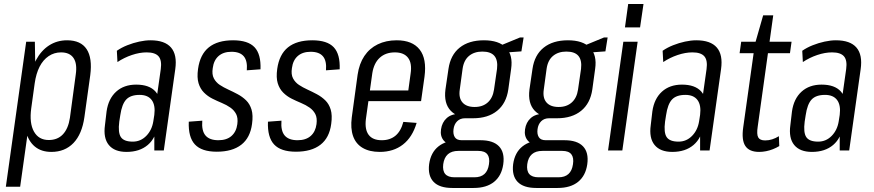

<svg xmlns="http://www.w3.org/2000/svg" viewBox="-20 -747 4340 953"><path d="M235 7Q185 7 153 -19.5Q121 -46 108.5 -95.5Q96 -145 105 -212L122 -331Q132 -399 158 -447.5Q184 -496 223.5 -521.5Q263 -547 313 -547Q381 -547 410 -503Q439 -459 428 -374L399 -166Q387 -81 344.5 -37Q302 7 235 7ZM110 -540H153L156 -361L80 180H9ZM222 -52Q266 -52 292.5 -80.5Q319 -109 327 -162L356 -377Q364 -431 345 -459Q326 -487 283 -487Q249 -487 221.5 -468.5Q194 -450 176.5 -416Q159 -382 152 -332L135 -209Q125 -136 148.5 -94Q172 -52 222 -52Z M746 -178 778 -404Q784 -448 767 -467.5Q750 -487 708 -487Q673 -487 634.5 -474Q596 -461 563 -439L560 -495Q583 -511 612 -522.5Q641 -534 671 -540.5Q701 -547 727 -547Q798 -547 829 -511Q860 -475 850 -404L793 0H746ZM608 7Q548 7 520 -27.5Q492 -62 501 -126L509 -194Q518 -257 556.5 -292Q595 -327 656 -327Q721 -327 751.5 -293Q782 -259 773 -195L763 -127Q754 -62 713.5 -27.5Q673 7 608 7ZM639 -44Q678 -44 706 -72.5Q734 -101 741 -145L746 -177Q752 -225 733 -250.5Q714 -276 673 -276Q628 -276 606.5 -253Q585 -230 577 -175L572 -143Q565 -89 580 -66.5Q595 -44 639 -44Z M1056 6Q981 6 947.5 -30Q914 -66 917 -143L984 -148Q980 -98 1000 -74.5Q1020 -51 1064 -51Q1105 -51 1129 -72Q1153 -93 1158 -131Q1162 -162 1152 -181Q1142 -200 1123.5 -213Q1105 -226 1081 -236Q1057 -246 1034 -257.5Q1011 -269 992.5 -287.5Q974 -306 965.5 -334Q957 -362 963 -405Q973 -477 1016.5 -512Q1060 -547 1137 -547Q1211 -547 1243.5 -512.5Q1276 -478 1273 -403L1205 -398Q1209 -445 1190 -467.5Q1171 -490 1129 -490Q1089 -490 1065 -469Q1041 -448 1036 -409Q1031 -378 1041.5 -358Q1052 -338 1071 -325.5Q1090 -313 1113 -302.5Q1136 -292 1159.5 -279.5Q1183 -267 1201.5 -249Q1220 -231 1228.5 -203Q1237 -175 1231 -132Q1222 -63 1177.5 -28.5Q1133 6 1056 6Z M1449 6Q1374 6 1340.5 -30Q1307 -66 1310 -143L1377 -148Q1373 -98 1393 -74.5Q1413 -51 1457 -51Q1498 -51 1522 -72Q1546 -93 1551 -131Q1555 -162 1545 -181Q1535 -200 1516.5 -213Q1498 -226 1474 -236Q1450 -246 1427 -257.5Q1404 -269 1385.5 -287.5Q1367 -306 1358.5 -334Q1350 -362 1356 -405Q1366 -477 1409.5 -512Q1453 -547 1530 -547Q1604 -547 1636.5 -512.5Q1669 -478 1666 -403L1598 -398Q1602 -445 1583 -467.5Q1564 -490 1522 -490Q1482 -490 1458 -469Q1434 -448 1429 -409Q1424 -378 1434.5 -358Q1445 -338 1464 -325.5Q1483 -313 1506 -302.5Q1529 -292 1552.5 -279.5Q1576 -267 1594.5 -249Q1613 -231 1621.5 -203Q1630 -175 1624 -132Q1615 -63 1570.5 -28.5Q1526 6 1449 6Z M1865 7Q1814 7 1780 -13Q1746 -33 1732.5 -71.5Q1719 -110 1726 -164L1755 -376Q1763 -431 1788.5 -469Q1814 -507 1855 -527Q1896 -547 1949 -547Q2027 -547 2063 -501Q2099 -455 2087 -366L2070 -245H1796L1803 -298H2019L2002 -264L2018 -381Q2026 -433 2005.5 -460Q1985 -487 1940 -487Q1894 -487 1865 -460.5Q1836 -434 1828 -384L1796 -155Q1790 -104 1810 -77.5Q1830 -51 1875 -51Q1916 -51 1943 -73.5Q1970 -96 1982 -142L2048 -137Q2027 -66 1980 -29.5Q1933 7 1865 7Z M2328 -160Q2253 -160 2217.5 -197Q2182 -234 2191 -303L2206 -405Q2216 -474 2261.5 -510.5Q2307 -547 2382 -547Q2456 -547 2491.5 -510.5Q2527 -474 2517 -405L2503 -303Q2493 -234 2447.5 -197Q2402 -160 2328 -160ZM2225 186Q2161 186 2132 155.5Q2103 125 2110 68Q2118 10 2156.5 -20.5Q2195 -51 2259 -51H2365Q2428 -51 2457 -20.5Q2486 10 2478 68Q2470 125 2432.5 155.5Q2395 186 2331 186ZM2335 133Q2398 133 2407 68Q2412 36 2399 19Q2386 2 2354 2H2255Q2189 2 2180 68Q2172 133 2236 133ZM2239 -28Q2200 -28 2182 -50Q2164 -72 2169 -105Q2174 -140 2197.5 -161Q2221 -182 2262 -182H2331L2328 -160H2288Q2264 -160 2249 -145Q2234 -130 2231 -105Q2228 -81 2237.5 -66Q2247 -51 2272 -51H2312L2309 -28ZM2336 -216Q2376 -216 2401 -238.5Q2426 -261 2432 -302L2447 -405Q2452 -448 2434 -469.5Q2416 -491 2374 -491Q2334 -491 2308 -469.5Q2282 -448 2276 -405L2262 -302Q2256 -261 2275.5 -238.5Q2295 -216 2336 -216ZM2447 -514 2561 -561H2579L2568 -492L2443 -483Z M2745 -160Q2670 -160 2634.5 -197Q2599 -234 2608 -303L2623 -405Q2633 -474 2678.5 -510.5Q2724 -547 2799 -547Q2873 -547 2908.5 -510.5Q2944 -474 2934 -405L2920 -303Q2910 -234 2864.5 -197Q2819 -160 2745 -160ZM2642 186Q2578 186 2549 155.5Q2520 125 2527 68Q2535 10 2573.5 -20.5Q2612 -51 2676 -51H2782Q2845 -51 2874 -20.5Q2903 10 2895 68Q2887 125 2849.5 155.5Q2812 186 2748 186ZM2752 133Q2815 133 2824 68Q2829 36 2816 19Q2803 2 2771 2H2672Q2606 2 2597 68Q2589 133 2653 133ZM2656 -28Q2617 -28 2599 -50Q2581 -72 2586 -105Q2591 -140 2614.5 -161Q2638 -182 2679 -182H2748L2745 -160H2705Q2681 -160 2666 -145Q2651 -130 2648 -105Q2645 -81 2654.5 -66Q2664 -51 2689 -51H2729L2726 -28ZM2753 -216Q2793 -216 2818 -238.5Q2843 -261 2849 -302L2864 -405Q2869 -448 2851 -469.5Q2833 -491 2791 -491Q2751 -491 2725 -469.5Q2699 -448 2693 -405L2679 -302Q2673 -261 2692.5 -238.5Q2712 -216 2753 -216ZM2864 -514 2978 -561H2996L2985 -492L2860 -483Z M3145 -540 3069 0H2998L3074 -540ZM3174 -727 3157 -611H3082L3098 -727Z M3455 -178 3487 -404Q3493 -448 3476 -467.5Q3459 -487 3417 -487Q3382 -487 3343.5 -474Q3305 -461 3272 -439L3269 -495Q3292 -511 3321 -522.5Q3350 -534 3380 -540.5Q3410 -547 3436 -547Q3507 -547 3538 -511Q3569 -475 3559 -404L3502 0H3455ZM3317 7Q3257 7 3229 -27.5Q3201 -62 3210 -126L3218 -194Q3227 -257 3265.5 -292Q3304 -327 3365 -327Q3430 -327 3460.5 -293Q3491 -259 3482 -195L3472 -127Q3463 -62 3422.5 -27.5Q3382 7 3317 7ZM3348 -44Q3387 -44 3415 -72.5Q3443 -101 3450 -145L3455 -177Q3461 -225 3442 -250.5Q3423 -276 3382 -276Q3337 -276 3315.5 -253Q3294 -230 3286 -175L3281 -143Q3274 -89 3289 -66.5Q3304 -44 3348 -44Z M3748 7Q3699 7 3679.5 -22.5Q3660 -52 3669 -115L3727 -528L3768 -671H3818L3741 -119Q3735 -80 3743.5 -65Q3752 -50 3778 -50Q3796 -50 3813 -55.5Q3830 -61 3846 -71L3848 -22Q3833 -13 3816.5 -6.5Q3800 0 3782.5 3.5Q3765 7 3748 7ZM3659 -540H3909L3901 -483H3651Z M4148 -178 4180 -404Q4186 -448 4169 -467.5Q4152 -487 4110 -487Q4075 -487 4036.5 -474Q3998 -461 3965 -439L3962 -495Q3985 -511 4014 -522.5Q4043 -534 4073 -540.5Q4103 -547 4129 -547Q4200 -547 4231 -511Q4262 -475 4252 -404L4195 0H4148ZM4010 7Q3950 7 3922 -27.5Q3894 -62 3903 -126L3911 -194Q3920 -257 3958.5 -292Q3997 -327 4058 -327Q4123 -327 4153.5 -293Q4184 -259 4175 -195L4165 -127Q4156 -62 4115.5 -27.5Q4075 7 4010 7ZM4041 -44Q4080 -44 4108 -72.5Q4136 -101 4143 -145L4148 -177Q4154 -225 4135 -250.5Q4116 -276 4075 -276Q4030 -276 4008.5 -253Q3987 -230 3979 -175L3974 -143Q3967 -89 3982 -66.5Q3997 -44 4041 -44Z"/></svg>

Font: Pathway Extreme Condensed Light
Style: Italic
Weight: 300
Width: 3
Italic angle: -8°
Version: Version 1.001;gftools[0.9.26]